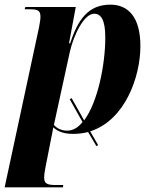

<svg xmlns="http://www.w3.org/2000/svg" viewBox="-41 -566 638 826"><path d="M374 63 381 58 347 -1C496 -48 563 -234 563 -368C563 -493 510 -546 434 -546C339 -546 294 -482 261 -380H256L285 -536H68L65 -526H90C128 -526 133 -516 133 -492C133 -482 130 -467 127 -449L-21 240H230L231 230H200C162 230 149 224 149 198C149 188 150 178 154 157L178 35C183 13 185 -1 188 -18C209 0 233 10 274 10C297 10 318 7 338 2ZM248 -4C223 -4 203 -14 191 -29L259 -341C276 -417 321 -507 364 -507C393 -507 412 -481 412 -405C412 -286 379 -126 321 -48L267 -144L259 -139L314 -41C295 -17 273 -4 248 -4Z"/></svg>

Font: Noto Serif Display Condensed ExtraBold
Style: Italic
Weight: 800
Width: 3
Italic angle: -12°
Designer: Monotype Design Team
Foundry: Monotype Imaging Inc.
Version: Version 2.009